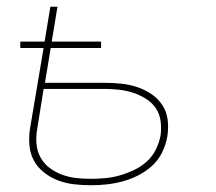

<svg xmlns="http://www.w3.org/2000/svg" viewBox="-20 -540 640 568"><path d="M248 8Q223 8 198 5Q173 2 151 -6.5Q129 -15 110 -30Q91 -45 80 -65.5Q69 -86 67 -111Q65 -136 69 -161L109 -398H40V-417H112L129 -520H150L133 -417H279V-398H130L113 -295H289Q314 -295 338.5 -292.5Q363 -290 385.5 -282.5Q408 -275 427.5 -262Q447 -249 460 -229.5Q473 -210 476 -185.5Q479 -161 475 -136Q471 -113 460 -90Q449 -67 430.5 -50Q412 -33 389.5 -21.5Q367 -10 343 -3.5Q319 3 295.5 5.5Q272 8 248 8ZM249 -11Q270 -11 291.5 -13Q313 -15 334 -21Q355 -27 375.5 -36.5Q396 -46 413.5 -61.5Q431 -77 441 -97.5Q451 -118 455 -139Q458 -161 455 -182.5Q452 -204 440.5 -220.5Q429 -237 411.5 -248Q394 -259 374 -265.5Q354 -272 332.5 -274.5Q311 -277 289 -277H109L90 -158Q86 -136 88 -114Q90 -92 100 -74Q110 -56 126.5 -43.5Q143 -31 163 -23.5Q183 -16 204.5 -13.5Q226 -11 249 -11Z"/></svg>

Font: Iosevka SS04 Thin Extended
Style: Italic
Weight: 100
Width: 7
Italic angle: -9°
Monospace: yes
Designer: Belleve Invis
Foundry: Belleve Invis
Version: Version 19.0.0; ttfautohint (v1.8.4)